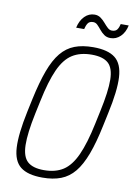

<svg xmlns="http://www.w3.org/2000/svg" viewBox="-107 -1076 815 1158"><g transform="rotate(10 300.0 -497.5)"><path d="M236 14Q146 14 101.5 -21Q57 -56 52.5 -138Q48 -220 78 -362L95 -442Q118 -549 144.5 -620.5Q171 -692 206 -734.5Q241 -777 289 -795.5Q337 -814 403 -814Q493 -814 537.5 -779Q582 -744 586.5 -662Q591 -580 560 -438L543 -358Q521 -252 494 -180Q467 -108 432 -65.5Q397 -23 349 -4.5Q301 14 236 14ZM237 -32Q308 -32 355 -62.5Q402 -93 435 -165.5Q468 -238 494 -362L511 -442Q538 -567 537 -638Q536 -709 503.5 -738.5Q471 -768 402 -768Q331 -768 283 -737.5Q235 -707 202.5 -635Q170 -563 144 -438L127 -358Q101 -234 102.5 -162.5Q104 -91 136.5 -61.5Q169 -32 237 -32ZM494 -886Q471 -886 455 -897.5Q439 -909 426.5 -924.5Q414 -940 402.5 -951.5Q391 -963 376 -963Q353 -963 343.5 -948.5Q334 -934 329 -912H280Q290 -957 316 -983Q342 -1009 377 -1009Q398 -1009 414 -997.5Q430 -986 443 -970.5Q456 -955 468.5 -943.5Q481 -932 495 -932Q518 -932 527.5 -946Q537 -960 541 -980H590Q581 -937 555 -911.5Q529 -886 494 -886Z"/></g></svg>

Font: Victor Mono Thin
Style: Italic
Weight: 100
Italic angle: -12°
Monospace: yes
Designer: Rune Bjørnerås
Version: Version 1.561;gftools[0.9.30]